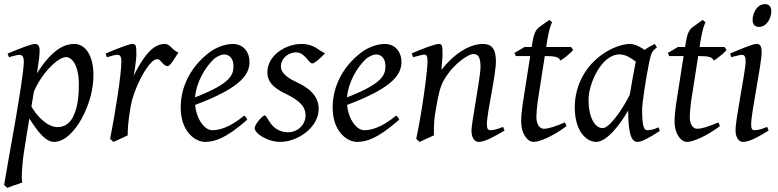

<svg xmlns="http://www.w3.org/2000/svg" viewBox="-23 -671 3787 935"><path d="M170 -425C170 -450 160 -457 147 -457C129 -457 71 -434 14 -410L21 -392C28 -395 35 -397 41 -398C52 -401 63 -404 70 -404C81 -404 93 -401 93 -371C93 -288 8 155 -3 230L13 244C17 242 22 240 29 238C32 237 35 235 38 234L69 224C76 221 81 219 86 218C84 213 83 203 83 189C83 179 84 161 86 136C87 111 94 64 105 -3L120 -94C155 -38 197 20 240 20C296 20 345 -40 374 -92C415 -167 432 -241 432 -306C432 -404 390 -457 340 -457C302 -457 239 -444 157 -314C166 -371 170 -405 170 -425ZM298 -393C329 -393 361 -351 361 -260C361 -221 359 -157 335 -107C320 -72 292 -52 257 -52C204 -52 150 -114 130 -153L142 -225C185 -324 263 -393 298 -393Z M846 -415C816 -426 805 -457 781 -457C738 -457 692 -431 628 -302C633 -325 641 -387 641 -401C641 -446 641 -457 622 -457C605 -457 547 -434 491 -410L498 -392C518 -399 538 -404 548 -404C559 -404 568 -401 568 -371C568 -312 541 -134 513 5L529 20C533 18 538 16 545 13L574 0C577 -1 581 -3 584 -5C590 -8 595 -10 599 -12C599 -17 599 -23 599 -28C599 -59 608 -137 621 -187C648 -280 708 -383 742 -383C762 -383 770 -349 794 -349C807 -349 831 -394 846 -415Z M1192 -371C1192 -413 1166 -457 1110 -457C1070 -457 1023 -437 993 -413C907 -346 857 -251 857 -148C857 -25 932 20 975 20C1021 20 1075 5 1181 -88C1180 -93 1173 -104 1166 -108C1089 -44 1037 -37 1010 -37C975 -37 935 -86 927 -160C1163 -248 1192 -315 1192 -371ZM1017 -382C1036 -399 1058 -406 1069 -406C1091 -406 1114 -389 1114 -349C1114 -304 1097 -263 927 -197C932 -267 974 -341 1017 -382Z M1560 -412C1533 -420 1511 -457 1445 -457C1368 -457 1279 -401 1279 -319C1279 -277 1302 -245 1371 -213C1420 -188 1465 -161 1465 -109C1465 -64 1427 -27 1381 -27C1295 -27 1280 -109 1267 -109C1253 -109 1217 -62 1217 -48C1217 -20 1281 20 1342 20C1426 20 1529 -50 1529 -141C1529 -210 1471 -249 1417 -273C1365 -297 1345 -323 1345 -346C1345 -389 1383 -416 1419 -416C1462 -416 1480 -362 1498 -362C1507 -362 1534 -383 1560 -412Z M1932 -371C1932 -413 1906 -457 1850 -457C1810 -457 1763 -437 1733 -413C1647 -346 1597 -251 1597 -148C1597 -25 1672 20 1715 20C1761 20 1815 5 1921 -88C1920 -93 1913 -104 1906 -108C1829 -44 1777 -37 1750 -37C1715 -37 1675 -86 1667 -160C1903 -248 1932 -315 1932 -371ZM1757 -382C1776 -399 1798 -406 1809 -406C1831 -406 1854 -389 1854 -349C1854 -304 1837 -263 1667 -197C1672 -267 1714 -341 1757 -382Z M2427 -53C2399 -42 2381 -37 2366 -37C2354 -37 2348 -43 2348 -66C2348 -121 2392 -304 2392 -372C2392 -435 2370 -457 2329 -457C2272 -457 2197 -420 2127 -331C2127 -348 2132 -387 2132 -402C2132 -448 2131 -457 2113 -457C2098 -457 2036 -435 1982 -411L1989 -392C1997 -395 2004 -397 2011 -398C2023 -402 2036 -405 2041 -405C2053 -405 2059 -401 2059 -372C2059 -327 2032 -124 2004 5L2020 20C2036 12 2073 -3 2090 -12C2090 -18 2090 -25 2090 -32C2090 -58 2090 -90 2101 -147C2112 -210 2121 -252 2140 -283C2189 -367 2263 -408 2280 -408C2308 -408 2317 -391 2317 -342C2317 -298 2273 -71 2273 -37C2273 -2 2286 20 2309 20C2334 20 2375 0 2434 -35Z M2728 -75C2679 -54 2648 -44 2625 -44C2606 -44 2589 -63 2589 -103C2589 -117 2592 -149 2595 -174L2630 -398H2631C2680 -398 2698 -394 2706 -376C2717 -382 2756 -411 2768 -428L2758 -442H2637L2641 -470C2648 -510 2654 -534 2659 -546C2661 -554 2663 -559 2666 -562L2652 -574L2603 -539C2587 -525 2577 -512 2569 -459L2566 -442H2531L2482 -413L2489 -398H2559L2522 -162C2517 -126 2515 -103 2515 -78C2515 -22 2544 20 2576 20C2605 20 2671 -8 2736 -57Z M3184 -51C3159 -39 3141 -37 3128 -37C3112 -37 3104 -61 3104 -136C3104 -166 3120 -277 3139 -371C3149 -415 3152 -422 3176 -440L3166 -457C3149 -449 3131 -439 3116 -428C3097 -441 3071 -457 3044 -457C3005 -457 2952 -435 2917 -411C2825 -350 2776 -250 2776 -149C2776 -27 2836 20 2880 20C2935 20 3002 -73 3036 -133C3036 -6 3057 20 3081 20C3100 20 3133 4 3190 -33ZM3044 -210C3007 -135 2944 -47 2912 -47C2873 -47 2843 -101 2843 -185C2843 -262 2905 -406 2994 -406C3026 -406 3053 -386 3073 -371C3070 -356 3065 -331 3060 -302C3059 -295 3057 -287 3056 -280L3048 -233C3047 -225 3045 -217 3044 -210Z M3475 -75C3426 -54 3395 -44 3372 -44C3353 -44 3336 -63 3336 -103C3336 -117 3339 -149 3342 -174L3377 -398H3378C3427 -398 3445 -394 3453 -376C3464 -382 3503 -411 3515 -428L3505 -442H3384L3388 -470C3395 -510 3401 -534 3406 -546C3408 -554 3410 -559 3413 -562L3399 -574L3350 -539C3334 -525 3324 -512 3316 -459L3313 -442H3278L3229 -413L3236 -398H3306L3269 -162C3264 -126 3262 -103 3262 -78C3262 -22 3291 20 3323 20C3352 20 3418 -8 3483 -57Z M3733 -616C3733 -639 3722 -651 3702 -651C3665 -651 3642 -609 3642 -574C3642 -553 3653 -540 3673 -540C3710 -540 3733 -581 3733 -616ZM3713 -53C3686 -42 3670 -37 3650 -37C3639 -37 3635 -46 3635 -66C3635 -123 3686 -359 3686 -416C3686 -445 3680 -457 3661 -457C3643 -457 3588 -434 3532 -410L3539 -392C3546 -395 3553 -397 3560 -398C3571 -401 3583 -404 3588 -404C3600 -404 3608 -401 3608 -371C3608 -324 3559 -95 3559 -37C3559 -2 3574 20 3595 20C3623 20 3660 2 3720 -35Z"/></svg>

Font: Oxford Ugaritic Clay
Style: Regular
Weight: 400
Designer: Jacob Thomas
Foundry: Bengal Creative Media Limited
Version: Version 1.000